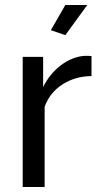

<svg xmlns="http://www.w3.org/2000/svg" viewBox="-20 -750 403 770"><path d="M347 -445Q281 -444 230.5 -411.5Q180 -379 159 -322V0H71V-522H153V-401Q180 -455 224.5 -488.5Q269 -522 318 -526Q328 -526 335 -526Q342 -526 347 -525ZM242 -609 184 -629 242 -730H330Z"/></svg>

Font: YasnoRaleway Medium
Style: Regular
Weight: 500
Designer: Matt McInerney, Pablo Impallari, Rodrigo Fuenzalida
Foundry: Matt McInerney, Pablo Impallari, Rodrigo Fuenzalida
Version: Version 4.026